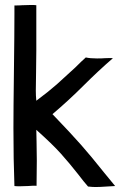

<svg xmlns="http://www.w3.org/2000/svg" viewBox="-20 -748 483 772"><path d="M126 -727Q120 -728 105 -728L69 -727Q58 -726 38 -726V-691Q38 -615 36 -461Q34 -309 34 -233Q34 -105 38 0Q44 1 59 1L92 0Q117 -2 127 -1L128 -102L127 -178Q126 -198 126 -226Q191 -168 225 -130Q259 -92 292 -50Q318 -16 334 2Q352 4 364 4Q381 4 409 2Q435 0 443 0L397 -56Q347 -119 306 -165.5Q265 -212 191 -289Q256 -344 317 -405Q375 -463 434 -514Q425 -515 416.5 -514.5Q408 -514 401 -514Q391 -513 370 -513Q342 -513 325 -517Q310 -504 282 -476Q239 -436 208 -408.5Q177 -381 126 -343Q124 -363 124 -383L125 -455Q126 -491 126 -544Z"/></svg>

Font: Londrina Solid Light
Style: Regular
Weight: 300
Designer: Marcelo Magalhaes
Foundry: Marcelo Magalhães
Version: Version 1.002